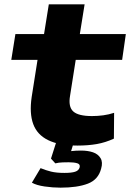

<svg xmlns="http://www.w3.org/2000/svg" viewBox="-20 -660 600 885"><path d="M337 11Q253 11 202 -14Q151 -39 133 -88.5Q115 -138 126 -213L153 -384H32L51 -503H183L205 -640H370L348 -503H560L543 -384H329L303 -219Q294 -168 317.5 -146.5Q341 -125 404 -125Q430 -125 456 -128.5Q482 -132 506 -140L505 -21Q466 -3 426 4Q386 11 337 11ZM259 205Q223 205 185.5 199.5Q148 194 127 182L167 115Q191 125 215.5 131Q240 137 277 137Q310 137 326.5 131.5Q343 126 347 112Q351 97 336 92.5Q321 88 297 88Q286 88 268.5 88.5Q251 89 235 93L215 71L244 -20H325L300 62L267 44Q287 39 308 36.5Q329 34 353 34Q385 34 408.5 42Q432 50 443.5 69Q455 88 446 118Q433 168 385 186.5Q337 205 259 205Z"/></svg>

Font: Nunito Sans 7pt Expanded ExtraBold
Style: Italic
Weight: 800
Width: 7
Italic angle: -9°
Designer: Vernon Adams
Foundry: Vernon Adams
Version: Version 3.101;gftools[0.9.27]